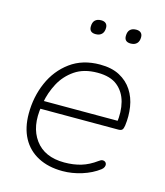

<svg xmlns="http://www.w3.org/2000/svg" viewBox="-105 -763 733 852"><g transform="rotate(15 261.5 -337.5)"><path d="M261 8Q196 8 148.5 -17Q101 -42 76 -88.5Q51 -135 51 -200Q51 -277 80 -343.5Q109 -410 165 -451Q221 -492 301 -492Q355 -492 391.5 -472.5Q428 -453 449.5 -420Q471 -387 477.5 -345Q484 -303 478 -259Q476 -245 471 -239.5Q466 -234 453 -234H80L86 -271H458L439 -259Q447 -313 435.5 -357Q424 -401 391.5 -427.5Q359 -454 300 -454Q237 -454 195.5 -425.5Q154 -397 131 -353.5Q108 -310 100 -264L97 -246Q81 -150 124.5 -90.5Q168 -31 259 -31Q301 -31 336 -41.5Q371 -52 405 -77Q414 -84 421 -84.5Q428 -85 433 -81.5Q438 -78 439.5 -72Q441 -66 438 -58.5Q435 -51 427 -45Q394 -20 349.5 -6Q305 8 261 8ZM407 -617Q378 -617 378 -644Q378 -664 388 -673.5Q398 -683 416 -683Q430 -683 437.5 -676Q445 -669 445 -656Q445 -637 435 -627Q425 -617 407 -617ZM246 -617Q217 -617 217 -644Q217 -664 227 -673.5Q237 -683 255 -683Q269 -683 276.5 -676Q284 -669 284 -656Q284 -637 274 -627Q264 -617 246 -617Z"/></g></svg>

Font: Nunito Variable Extra Light
Style: Italic
Weight: 200
Italic angle: -9°
Designer: Vernon Adams
Foundry: Vernon Adams
Version: Version 3.602